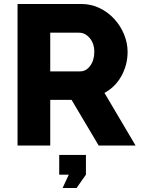

<svg xmlns="http://www.w3.org/2000/svg" viewBox="-20 -730 710 963"><path d="M232 -229H339L475 0H660L504 -264Q559 -294 589 -349Q620 -405 620 -470Q620 -514 602.5 -557Q585 -600 554 -634Q522 -669 479.5 -689.5Q437 -710 388 -710H68V0H232ZM377 -566Q407 -566 430 -539Q453 -512 453 -470Q453 -428 432.5 -400Q412 -372 382 -372H232V-566ZM411 146V47H277V146H325L294 213H364Z"/></svg>

Font: RT Raleway ExtraBold
Style: Regular
Weight: 400
Designer: Matt McInerney, Pablo Impallari, Rodrigo Fuenzalida — Edited by Milan Moffatt in April 2016
Foundry: Matt McInerney, Pablo Impallari, Rodrigo Fuenzalida — Edited by Milan Moffatt in April 2016
Version: Version 3.001